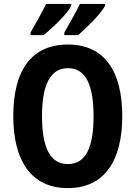

<svg xmlns="http://www.w3.org/2000/svg" viewBox="-20 -953 694 983"><path d="M518 -924V-933H389C375 -901 340 -840 309 -786V-773H380C424 -811 499 -885 518 -924ZM345 -924V-933H216C201 -901 168 -842 136 -786V-773H203C255 -815 325 -883 345 -924ZM606 -358C606 -584 518 -725 328 -725C141 -725 48 -593 48 -359C48 -134 137 10 327 10C517 10 606 -133 606 -358ZM195 -358C195 -518 237 -604 328 -604C418 -604 459 -520 459 -358C459 -195 418 -113 327 -113C237 -113 195 -198 195 -358Z"/></svg>

Font: Noto Sans Armenian Condensed
Style: Bold
Weight: 700
Width: 3
Designer: Monotype Design Team
Foundry: Monotype Imaging Inc.
Version: Version 2.008